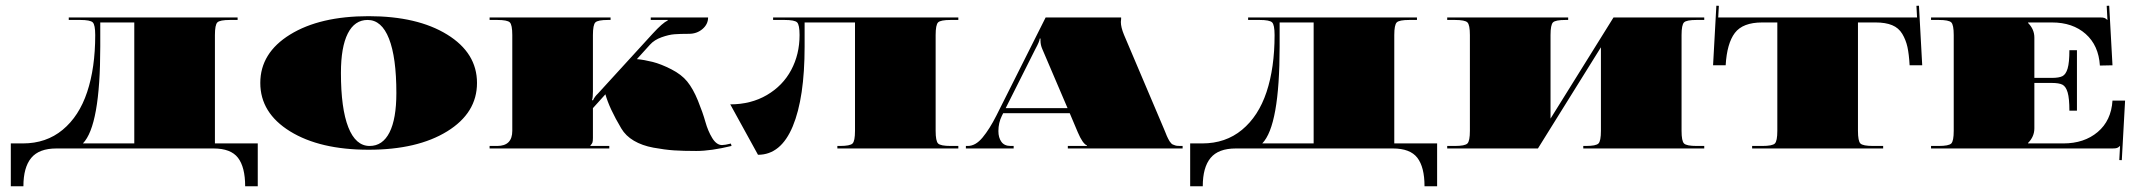

<svg xmlns="http://www.w3.org/2000/svg" viewBox="-20 -515 7418 666"><path d="M218.5 -454.5H804.2V-445.8H778Q742.6 -445.8 734 -437.3Q725.5 -428.8 725.5 -393.4V-17.5H874.1V131.1H830.4Q830.4 64.7 805.5 32.3Q780.6 0 720.7 0H175.7Q115.4 0 88.3 32.8Q61.2 65.6 61.2 131.1H17.5V-17.5H59.4Q140.3 -17.5 197.3 -64.7Q254.4 -111.9 282.3 -195.8Q310.3 -279.7 310.3 -393.4Q310.3 -428.8 301.8 -437.3Q293.3 -445.8 257.9 -445.8H218.5ZM327.8 -437.1V-353.6Q327.8 -79.1 267.5 -17.5H445.8V-437.1Z M986.2 -59.4Q882.9 -123.3 882.9 -227.3Q882.9 -331.3 986.2 -395.1Q1089.6 -458.9 1258.7 -458.9Q1427.9 -458.9 1531.2 -395.1Q1634.6 -331.3 1634.6 -227.3Q1634.6 -123.3 1531.2 -59.4Q1427.9 4.4 1258.7 4.4Q1089.6 4.4 986.2 -59.4ZM1255.2 -445.8Q1210.2 -445.8 1186.4 -398.8Q1162.6 -351.8 1162.6 -262.2Q1162.6 -138.5 1188.2 -73.6Q1213.7 -8.7 1262.2 -8.7Q1307.3 -8.7 1331.1 -55.7Q1354.9 -102.7 1354.9 -192.3Q1354.9 -316 1329.3 -380.9Q1303.8 -445.8 1255.2 -445.8Z M2036.7 -139.9V-36.7Q2036.7 -25.3 2035 -20.5Q2033.2 -15.7 2028 -10.5V-8.7H2093.5V0H1678.3V-8.7H1704.5Q1757 -8.7 1757 -61.2V-393.4Q1757 -428.8 1748.5 -437.3Q1739.9 -445.8 1704.5 -445.8H1678.3V-454.5H2097.9V-445.8H2089.2Q2053.8 -445.8 2045.2 -437.3Q2036.7 -428.8 2036.7 -393.4V-197.6Q2036.7 -176.6 2033.7 -168.3L2036.7 -166.5Q2042.4 -179.6 2054.2 -190.6L2244.3 -398.6Q2278.4 -435.8 2296.3 -444.1V-445.8H2237.3V-454.5H2436.2Q2436.2 -430.9 2416.7 -414.3Q2397.3 -397.7 2369.8 -397.7Q2339.2 -397.7 2319.5 -396.2Q2299.8 -394.7 2274.7 -385.7Q2249.6 -376.7 2234.7 -360.1L2189.2 -309.9Q2214.2 -307.7 2243.7 -300.3Q2273.2 -292.8 2308.6 -274.7Q2344 -256.6 2363.6 -232.5Q2384.2 -207.2 2401 -165.9Q2417.8 -124.6 2426.8 -92.4Q2435.8 -60.3 2450.6 -36.1Q2465.5 -11.8 2484.7 -11.8Q2494.3 -11.8 2515.3 -17L2517.5 -8.7Q2445.8 8.7 2395.1 8.7Q2350.1 8.7 2318 6.6Q2285.8 4.4 2246.5 -2.8Q2207.2 -10.1 2178.8 -26.9Q2150.3 -43.7 2135.1 -69.5Q2093.5 -139.4 2080 -187.9Z M3304.2 -454.5V-445.8H3278Q3242.6 -445.8 3234 -437.3Q3225.5 -428.8 3225.5 -393.4V-61.2Q3225.5 -25.8 3234 -17.3Q3242.6 -8.7 3278 -8.7H3304.2V0H2884.6V-8.7H2893.4Q2928.8 -8.7 2937.3 -17.3Q2945.8 -25.8 2945.8 -61.2V-437.1H2771V-353.6Q2771 -175.7 2729.9 -76.9Q2688.8 21.9 2609.3 21.9L2513.1 -153Q2584.8 -153 2640.1 -185.3Q2695.4 -217.7 2724.4 -272.1Q2753.5 -326.5 2753.5 -393.4Q2753.5 -428.8 2745 -437.3Q2736.5 -445.8 2701 -445.8H2661.7V-454.5Z M3683.1 -139.9 3595.3 -345.3Q3589.2 -359.3 3589.2 -374.1Q3589.2 -376.3 3589.2 -378.5L3589.6 -381.1H3586.5Q3586.5 -372.4 3571.2 -344.4L3468.5 -139.9ZM3607.1 -454.5H3868.9V-449.3Q3868 -442.3 3868 -438.8Q3868 -420.5 3878.9 -394.2L4016.6 -69.9Q4018.8 -65.1 4022.5 -55.7Q4026.2 -46.3 4027.5 -43.3Q4028.8 -40.2 4032.1 -33.7Q4035.4 -27.1 4036.9 -25.1Q4038.5 -23.2 4041.7 -19Q4045 -14.9 4047.6 -14Q4050.3 -13.1 4054.4 -11.4Q4058.6 -9.6 4063.2 -9.2Q4067.7 -8.7 4073.9 -8.7H4082.2V0H3684V-8.7H3750.4V-10.5Q3735.6 -16.2 3718.5 -56.4L3690.6 -122.4H3459.8L3455.4 -113.6Q3443.2 -89.2 3443.2 -60.3Q3443.2 -37.6 3453.5 -23.2Q3463.7 -8.7 3485.6 -8.7H3496.1V0H3330.4V-8.7H3337Q3364.1 -8.7 3388.3 -38Q3412.6 -67.3 3436.2 -114.1Z M4309.4 -454.5H4895.1V-445.8H4868.9Q4833.5 -445.8 4825 -437.3Q4816.4 -428.8 4816.4 -393.4V-17.5H4965V131.1H4921.3Q4921.3 64.7 4896.4 32.3Q4871.5 0 4811.6 0H4266.6Q4206.3 0 4179.2 32.8Q4152.1 65.6 4152.1 131.1H4108.4V-17.5H4150.3Q4231.2 -17.5 4288.2 -64.7Q4345.3 -111.9 4373.3 -195.8Q4401.2 -279.7 4401.2 -393.4Q4401.2 -428.8 4392.7 -437.3Q4384.2 -445.8 4348.8 -445.8H4309.4ZM4418.7 -437.1V-353.6Q4418.7 -79.1 4358.4 -17.5H4536.7V-437.1Z M5000 -454.5H5419.6V-445.8H5410.8Q5375.4 -445.8 5366.9 -437.3Q5358.4 -428.8 5358.4 -393.4V-103.6L5576.9 -454.5H5891.6V-445.8H5865.4Q5830 -445.8 5821.5 -437.3Q5812.9 -428.8 5812.9 -393.4V-61.2Q5812.9 -25.8 5821.5 -17.3Q5830 -8.7 5865.4 -8.7H5891.6V0H5472V-8.7H5480.8Q5516.2 -8.7 5524.7 -17.3Q5533.2 -25.8 5533.2 -61.2V-351L5314.7 0H5000V-8.7H5026.2Q5061.6 -8.7 5070.1 -17.3Q5078.7 -25.8 5078.7 -61.2V-393.4Q5078.7 -428.8 5070.1 -437.3Q5061.6 -445.8 5026.2 -445.8H5000Z M5940.1 -454.5H6629.8L6627.6 -494.8L6636.4 -495.2L6647.7 -288.5H6604Q6601.8 -327.4 6596.4 -352.1Q6590.9 -376.7 6578.5 -397.5Q6566 -418.3 6543.3 -427.7Q6520.5 -437.1 6486 -437.1H6424.8V-61.2Q6424.8 -25.8 6433.3 -17.3Q6441.9 -8.7 6477.3 -8.7H6512.2V0H6057.7V-8.7H6092.7Q6128.1 -8.7 6136.6 -17.3Q6145.1 -25.8 6145.1 -61.2V-437.1H6092.7Q6025.3 -437.1 5997.8 -400.8Q5970.3 -364.5 5965.9 -288.5H5922.2L5933.6 -495.2L5942.3 -494.8Z M6678.3 -454.5H7263.5Q7274.9 -454.5 7279.7 -452.8Q7284.5 -451 7289.8 -445.8H7290.2L7287.6 -494.8L7296.3 -495.2L7307.7 -288.5L7264 -287.6Q7259.6 -357.5 7214.6 -397.3Q7169.6 -437.1 7097.9 -437.1H7014.9V-435.3Q7036.7 -413.5 7036.7 -384.6V-244.8H7097Q7122.4 -244.8 7134.2 -250.9Q7146 -257 7152.1 -277.5Q7158.2 -298.1 7158.2 -340.9H7184.4V-131.1H7158.2Q7158.2 -174 7152.1 -194.5Q7146 -215 7134.2 -221.2Q7122.4 -227.3 7097 -227.3H7036.7V-69.9Q7036.7 -41.1 7014.9 -19.2V-17.5H7137.2Q7209.4 -17.5 7256.3 -57Q7303.3 -96.6 7307.7 -166.1H7351.4L7340 40.6L7331.3 40.2L7333.9 -8.7H7333.5Q7328.2 -3.5 7323.4 -1.7Q7318.6 0 7307.3 0H6678.3V-8.7H6704.5Q6739.9 -8.7 6748.5 -17.3Q6757 -25.8 6757 -61.2V-393.4Q6757 -428.8 6748.5 -437.3Q6739.9 -445.8 6704.5 -445.8H6678.3Z"/></svg>

Font: FoglihtenBlackPcs
Style: BlackPcs
Weight: 900
Version: Version 0.75